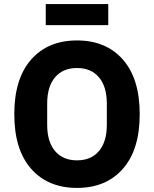

<svg xmlns="http://www.w3.org/2000/svg" viewBox="-20 -908 754 940"><path d="M204 -785V-888H510V-785ZM581.5 -81.5Q499 12 357 12Q215 12 132.5 -81.5Q50 -175 50 -349Q50 -523 132.5 -616.5Q215 -710 357 -710Q499 -710 581.5 -616.5Q664 -523 664 -349Q664 -175 581.5 -81.5ZM503 -297V-401Q503 -484 464.5 -529.5Q426 -575 357 -575Q288 -575 249.5 -529.5Q211 -484 211 -401V-297Q211 -214 249.5 -168.5Q288 -123 357 -123Q426 -123 464.5 -168.5Q503 -214 503 -297Z"/></svg>

Font: Anuphan
Style: Bold
Weight: 700
Designer: Mike Abbink, Paul van der Laan, Pieter van Rosmalen, Mint Tantisuwanna
Foundry: Bold Monday; Cadson Demak
Version: Version 3.002;hotconv 1.0.109;makeotfexe 2.5.65596